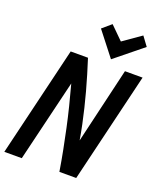

<svg xmlns="http://www.w3.org/2000/svg" viewBox="-174 -1033 951 1137"><g transform="rotate(20 301.5 -465.0)"><path d="M-8 0 158 -693H267Q282 -646 296.5 -598Q311 -550 324 -502Q337 -454 348.5 -406.5Q360 -359 370 -311.5Q380 -264 388 -216L500 -693H611L445 0H339Q328 -68 315.5 -132Q303 -196 289.5 -259Q276 -322 260 -386Q244 -450 226 -516L102 0ZM398 -731 280 -882 336 -930 417 -850 530 -929 572 -872Z"/></g></svg>

Font: Ubuntu Sans Mono SemiBold
Style: Italic
Weight: 600
Italic angle: -13.5°
Monospace: yes
Designer: Dalton Maag Ltd
Foundry: Dalton Maag Ltd
Version: Version 1.006